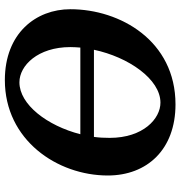

<svg xmlns="http://www.w3.org/2000/svg" viewBox="4 -731 743 791"><g transform="rotate(-90 375.5 -335.5)"><path d="M733 -417C733 -559 634 -687 441 -687C194 -687 48 -471 48 -263C48 -101 155 16 341 16C603 16 733 -212 733 -417ZM577 -417C577 -403 576 -390 575 -376H218C253 -512 340 -627 432 -627C501 -627 577 -551 577 -417ZM566 -320C536 -178 445 -46 348 -46C282 -46 203 -117 203 -255C203 -277 204 -299 207 -320Z"/></g></svg>

Font: Veleka
Style: Bold Italic
Weight: 700
Italic angle: -12°
Designer: Stefan Peev, Context Ltd, 2016; SIL International, 1997-2014.
Foundry: Stefan Peev, Context Ltd, 2016
Version: Version 5.000